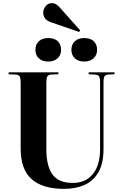

<svg xmlns="http://www.w3.org/2000/svg" viewBox="-20 -1192 786 1226"><path d="M389 14Q252 14 182 -48Q112 -110 112 -243V-668Q112 -693 105.5 -704Q99 -715 78 -716L35 -718V-730H353V-718L306 -716Q289 -715 282.5 -704.5Q276 -694 276 -666V-237Q276 -135 314 -79.5Q352 -24 445 -24Q526 -24 572.5 -80Q619 -136 619 -241V-668Q619 -695 612 -705Q605 -715 583 -716L546 -718V-730H711V-718L674 -716Q654 -715 647.5 -705Q641 -695 641 -666V-242Q641 -150 609 -93.5Q577 -37 520.5 -11.5Q464 14 389 14ZM485 -988 308 -1049Q279 -1059 267.5 -1075Q256 -1091 256 -1110Q256 -1132 271 -1152Q286 -1172 312 -1172Q323 -1172 334.5 -1166.5Q346 -1161 360 -1146L492 -998ZM518 -799Q481 -799 458.5 -819Q436 -839 436 -874Q436 -908 457.5 -928.5Q479 -949 518 -949Q557 -949 578.5 -929Q600 -909 600 -874Q600 -840 577.5 -819.5Q555 -799 518 -799ZM288 -799Q251 -799 228.5 -819Q206 -839 206 -874Q206 -908 228 -928.5Q250 -949 288 -949Q327 -949 348.5 -929Q370 -909 370 -874Q370 -840 347.5 -819.5Q325 -799 288 -799Z"/></svg>

Font: Literata 72pt
Style: Bold
Weight: 700
Designer: Latin by Veronika Burian and Jose Scaglione. Greek by Irene Vlachou. Cyrillic by Vera Evstafieva.
Foundry: TypeTogether
Version: Version 3.002